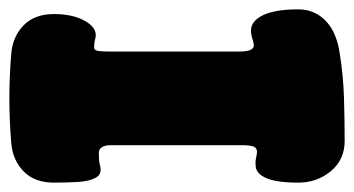

<svg xmlns="http://www.w3.org/2000/svg" viewBox="-203 -538 756 410"><g transform="rotate(-90 175.0 -333.0)"><path d="M79 25Q39 25 14.5 -4.5Q-10 -34 -10 -74Q-10 -120 -0.5 -142Q9 -164 25 -165Q34 -166 41 -164.5Q48 -163 56 -162Q66 -163 68 -172.5Q70 -182 70 -191V-473Q70 -500 53 -500Q46 -500 39 -499.5Q32 -499 25 -497Q8 -493 0.5 -506.5Q-7 -520 -8.5 -544Q-10 -568 -10 -596Q-10 -637 14 -660.5Q38 -684 75 -687Q170 -695 265 -687Q302 -684 326 -660.5Q350 -637 350 -596Q350 -555 335 -529Q320 -503 300 -507Q296 -508 291.5 -509Q287 -510 279 -510Q272 -510 271 -500Q270 -490 270 -481V-199Q270 -169 283 -169Q288 -169 297 -172Q306 -175 315 -175Q335 -175 347.5 -149.5Q360 -124 360 -74Q360 -40 336.5 -16.5Q313 7 269 14Q220 22 172.5 23.5Q125 25 79 25Z"/></g></svg>

Font: Winky Sans Black
Style: Regular
Weight: 900
Designer: Simon Atzbach
Foundry: typofactur
Version: Version 1.205